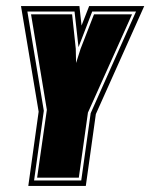

<svg xmlns="http://www.w3.org/2000/svg" viewBox="-20 -611 494 631"><path d="M73 0 107 -244 49 -591H241L248 -527L273 -591H454L295 -236L262 0ZM92 -18H247L278 -239L427 -573H283L238 -456L225 -573H70L124 -247ZM102 -27 134 -250 82 -564H217L229 -451L230 -404L245 -451L289 -564H414L269 -241L239 -27Z"/></svg>

Font: Alumni Sans Collegiate One SC
Style: Italic
Weight: 400
Italic angle: -8°
Designer: Robert E. Leuschke
Foundry: Robert E. Leuschke
Version: Version 1.100